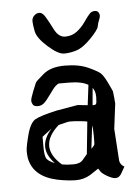

<svg xmlns="http://www.w3.org/2000/svg" viewBox="-49 -672 515 715"><g transform="rotate(-5 209.0 -314.0)"><path d="M312.3 -614C307.2 -609 299.8 -599.4 290 -585.2C280.3 -571 269.2 -559.3 256.8 -550C244.5 -540.8 230 -536.1 213.4 -536.1C196.8 -536.1 183.1 -546.9 172.4 -568.4C161.6 -589.8 152.8 -606 146 -616.7C139.2 -627.4 132.1 -632.8 124.8 -632.8C117.4 -632.8 110.9 -630 105.2 -624.3C99.5 -618.6 96.7 -611.8 96.7 -604C96.7 -596.2 98.3 -583.7 101.6 -566.4C104.8 -549.2 119 -529.4 144 -507.1C169.1 -484.8 189.1 -473.6 204.1 -473.6C219.1 -473.6 234.7 -476.2 251 -481.4C267.3 -486.7 285.3 -499.5 305.2 -520C325 -540.5 335.7 -554.9 337.2 -563.2C338.6 -571.5 340.9 -579.3 344 -586.4C347.1 -593.6 348.6 -599.1 348.6 -603C348.6 -606.9 347.3 -611 344.7 -615.2C342.1 -619.5 337.3 -621.6 330.3 -621.6C323.3 -621.6 317.3 -619.1 312.3 -614ZM305.2 -275.4C302.6 -273.4 298.3 -272.5 292.5 -272.5L293.9 -288.6L298.3 -336.9C305.2 -328.5 308.6 -316.9 308.6 -302.2C308.6 -287.6 307.5 -278.6 305.2 -275.4ZM267.6 -213.9C263.3 -173.8 259.3 -133.6 255.4 -93.3C251.1 -88.4 245.4 -81.5 238 -72.8C230.7 -64 218.8 -59.6 202.1 -59.6C185.5 -59.6 171.4 -60.7 159.7 -63C132 -87.1 118.2 -111.3 118.2 -135.7C118.2 -160.5 132.2 -185.4 160.2 -210.4C177.1 -214.4 187.4 -216.9 191.2 -218C194.9 -219.2 200.1 -219.7 206.8 -219.7C213.5 -219.7 224 -219.1 238.5 -217.8C253 -216.5 262.7 -215.2 267.6 -213.9ZM377 -271.5C377 -274.1 376.3 -282.2 375 -295.9C373.7 -309.6 372.6 -317.5 371.8 -319.8C371 -322.1 366.1 -332.4 357.2 -350.8C348.2 -369.2 340.4 -381.5 333.7 -387.7C327.1 -393.9 312.2 -402.3 289.1 -412.8C266 -423.4 236.7 -428.7 201.2 -428.7C165.7 -428.7 138.3 -420.1 119.1 -402.8C116.2 -400.2 112.9 -397.3 109.1 -394C105.4 -390.8 102.7 -388.4 101.1 -387C99.4 -385.5 97.7 -383.9 95.7 -382.1C93.8 -380.3 92.4 -378.8 91.6 -377.7C90.7 -376.5 89.8 -375.1 88.9 -373.3C87.9 -371.5 83.9 -361.7 76.9 -344C69.9 -326.3 66.4 -314.8 66.4 -309.6C66.4 -304.4 68 -299.3 71 -294.4C74.1 -289.6 80.2 -287.1 89.4 -287.1C98.5 -287.1 106.4 -290.2 113.3 -296.4C120.1 -302.6 128.7 -313.2 139.2 -328.1C149.6 -343.1 157.6 -352.9 163.1 -357.4C168.6 -362 172.5 -364.3 174.8 -364.3H210.9C243.2 -364.3 267.4 -359.4 283.7 -349.6C280.4 -324.5 277.3 -299.5 274.4 -274.4L237.3 -278.3L157.7 -264.6C117 -255.5 90 -247.2 76.7 -239.7C63.3 -232.3 52.7 -213.6 44.9 -183.8C37.1 -154.1 33.2 -134 33.2 -123.5C33.2 -113.1 33.9 -104.2 35.2 -96.7C44.6 -50.1 78.9 -20.5 138.2 -7.8C165.2 -2.6 188.2 0 207.3 0C226.3 0 244.1 -4.9 260.7 -14.6L291 -34.7L292.5 -35.6C293.8 -34.3 296.1 -30.9 299.3 -25.4C302.6 -19.9 310.5 -13.4 323.2 -6.1C335.9 1.2 346 4.9 353.5 4.9H354.5C364.3 4.9 372.2 -1.1 378.4 -13.2L390.6 -34.7L382.8 -40C377 -45.9 373.7 -52.2 373 -59.1L365.2 -178.2ZM273.9 -111.3C277.5 -140.3 280.9 -169.1 284.2 -197.8C286.1 -189.6 287.1 -176.7 287.1 -158.9C287.1 -141.2 286.9 -130.7 286.4 -127.4C285.9 -124.2 281.7 -118.8 273.9 -111.3ZM132.8 -199.7C113 -177.6 103 -155.8 103 -134.3C103 -112.8 113.3 -91.5 133.8 -70.3C119.5 -75.8 109.7 -81.9 104.5 -88.6C99.3 -95.3 96.7 -110 96.7 -132.8V-171.9Z"/></g></svg>

Font: Drukaatie burti
Style: Regular
Weight: 400
Version: Version 0.14.4